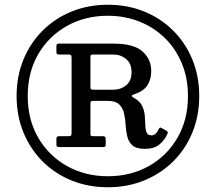

<svg xmlns="http://www.w3.org/2000/svg" viewBox="-20 -780 910 810"><path d="M435 -760Q518.5 -760 588.8 -731.2Q659 -702.5 711 -650.5Q763 -598.5 791.8 -528.2Q820.5 -458 820.5 -375Q820.5 -292 791.8 -221.5Q763 -151 710.8 -99.2Q658.5 -47.5 588.2 -18.8Q518 10 435 10Q352 10 281.5 -18.8Q211 -47.5 159.2 -99.5Q107.5 -151.5 78.8 -221.8Q50 -292 50 -375Q50 -458 78.8 -528.2Q107.5 -598.5 159.5 -650.5Q211.5 -702.5 281.8 -731.2Q352 -760 435 -760ZM435 -36.5Q531 -36.5 607.5 -79.2Q684 -122 728.5 -198.5Q773 -275 773 -375Q773 -450 747.2 -512.2Q721.5 -574.5 675.5 -619.5Q629.5 -664.5 568 -689Q506.5 -713.5 435 -713.5Q339.5 -713.5 262.8 -670.8Q186 -628 141.5 -551.8Q97 -475.5 97 -375Q97 -274.5 141.8 -198.2Q186.5 -122 263.2 -79.2Q340 -36.5 435 -36.5ZM687 -217Q675 -188.5 652.2 -170.2Q629.5 -152 591 -152Q555.5 -152 539 -166.5Q522.5 -181 517 -204.2Q511.5 -227.5 510 -253.2Q508.5 -279 503.2 -302Q498 -325 482.5 -339.8Q467 -354.5 433.5 -354.5H374.5Q365 -354.5 363.2 -351.5Q361.5 -348.5 361.5 -339.5V-216Q361.5 -209 363.8 -207.2Q366 -205.5 372.5 -205.5H415.5Q426 -205.5 426 -194V-172Q426 -164 423.8 -161.8Q421.5 -159.5 414 -159.5H228Q218 -159.5 218 -169.5V-194.5Q218 -205.5 229 -205.5H267.5Q276.5 -205.5 279.2 -207.8Q282 -210 282 -219V-536Q282 -545.5 279.2 -547.8Q276.5 -550 267.5 -550H229.5Q221 -550 219.5 -552.8Q218 -555.5 218 -564V-586Q218 -596 227.5 -596H458.5Q544 -596 581 -563Q618 -530 618 -480.5Q618 -445 601.8 -420Q585.5 -395 545.5 -382Q536.5 -379 535.8 -375.8Q535 -372.5 545 -367Q569.5 -354 579.2 -334Q589 -314 590.8 -292.5Q592.5 -271 593 -252Q593.5 -233 598.5 -221Q603.5 -209 620 -209Q637 -209 649.5 -235Q652 -239.5 654.2 -241.2Q656.5 -243 661.5 -240L680.5 -229.5Q690.5 -224.5 687 -217ZM376 -401.5H458.5Q489 -401.5 512 -420Q535 -438.5 535 -475.5Q535 -512 512 -531Q489 -550 458.5 -550H375Q365.5 -550 363.5 -548Q361.5 -546 361.5 -536.5V-415Q361.5 -405.5 363.8 -403.5Q366 -401.5 376 -401.5Z"/></svg>

Font: Besley SemiBold
Style: Regular
Weight: 600
Designer: Owen Earl
Foundry: indestructible type*
Version: Version 2.001; ttfautohint (v1.8.3)